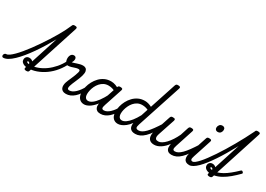

<svg xmlns="http://www.w3.org/2000/svg" viewBox="-151 -2025 4254 3066"><g transform="rotate(30 1976.0 -491.5)"><path d="M-129 17Q-144 17 -150.5 5.5Q-157 -6 -154.5 -20.5Q-152 -35 -141 -46.5Q-130 -58 -112 -58Q-90 -58 -58 -80.5Q-26 -103 13.5 -142.5Q53 -182 97.5 -235.5Q142 -289 188 -351Q234 -413 280 -480.5Q326 -548 369 -615.5Q412 -683 449 -747Q486 -811 514.5 -867Q543 -923 561 -967Q568 -988 578 -994Q588 -1000 606 -1000Q638 -1000 646 -990.5Q654 -981 648 -961L341 -11Q337 2 327 8.5Q317 15 294 15Q278 15 264.5 8Q251 1 256 -18L463 -663Q416 -579 365 -496Q314 -413 260.5 -336.5Q207 -260 154.5 -196Q102 -132 51.5 -84Q1 -36 -44.5 -9.5Q-90 17 -129 17Z M288 -36Q256 -36 228 -46Q200 -56 183 -75Q166 -94 166 -122Q166 -151 185 -171.5Q204 -192 238 -192Q265 -192 285 -179.5Q305 -167 314 -147Q323 -127 316 -105L276 -89Q281 -103 277.5 -112.5Q274 -122 266 -127.5Q258 -133 249 -133Q236 -133 236 -122Q236 -112 252 -105.5Q268 -99 299 -99Q366 -99 436.5 -124.5Q507 -150 572 -197Q637 -244 692.5 -308.5Q748 -373 787 -451Q793 -463 804 -467Q815 -471 826 -469Q837 -467 842 -458.5Q847 -450 840 -435Q798 -345 738 -271.5Q678 -198 604.5 -145.5Q531 -93 450.5 -64.5Q370 -36 288 -36Z M1026 17Q987 17 964.5 3Q942 -11 932.5 -34Q923 -57 924.5 -85Q926 -113 935 -140Q940 -157 952 -185Q964 -213 978.5 -246Q993 -279 1006.5 -313.5Q1020 -348 1028 -378Q1036 -408 1029.5 -418.5Q1023 -429 1004 -429Q980 -429 950.5 -419Q921 -409 890 -399.5Q859 -390 828 -390Q808 -390 793.5 -404.5Q779 -419 771.5 -442Q764 -465 764 -490Q764 -513 771.5 -534Q779 -555 794.5 -568.5Q810 -582 834 -582Q857 -582 868 -568.5Q879 -555 879 -535Q879 -520 873.5 -502.5Q868 -485 856 -469Q869 -469 889.5 -475.5Q910 -482 935.5 -491Q961 -500 988.5 -506.5Q1016 -513 1042 -513Q1072 -513 1092.5 -499Q1113 -485 1119.5 -454.5Q1126 -424 1112 -372Q1105 -344 1091.5 -310Q1078 -276 1063 -241.5Q1048 -207 1035.5 -177Q1023 -147 1018 -128Q1007 -94 1013 -76Q1019 -58 1048 -58Q1062 -58 1068.5 -46.5Q1075 -35 1072.5 -20.5Q1070 -6 1058.5 5.5Q1047 17 1026 17Z M1026 17Q1012 17 1005.5 5.5Q999 -6 1001.5 -20.5Q1004 -35 1015.5 -46.5Q1027 -58 1048 -58Q1074 -58 1101.5 -72Q1129 -86 1156 -111.5Q1183 -137 1208.5 -172Q1234 -207 1256 -250Q1263 -264 1276 -263.5Q1289 -263 1298 -253Q1307 -243 1302 -229Q1275 -170 1244 -124Q1213 -78 1178 -47Q1143 -16 1105 0.5Q1067 17 1026 17Z M1361 17Q1321 17 1292 -2Q1263 -21 1247 -56.5Q1231 -92 1231 -141Q1231 -186 1244 -237.5Q1257 -289 1283.5 -338.5Q1310 -388 1349 -429Q1388 -470 1440 -494.5Q1492 -519 1557 -519Q1599 -519 1641 -503.5Q1683 -488 1716 -463L1701 -394Q1657 -422 1622 -431Q1587 -440 1554 -440Q1506 -440 1468.5 -420.5Q1431 -401 1403 -369Q1375 -337 1357 -298.5Q1339 -260 1330.5 -222Q1322 -184 1322 -153Q1322 -125 1329.5 -104.5Q1337 -84 1352.5 -73.5Q1368 -63 1389 -63Q1425 -63 1465.5 -93Q1506 -123 1548.5 -181Q1591 -239 1633 -321L1660 -279Q1609 -171 1555 -106Q1501 -41 1451.5 -12Q1402 17 1361 17ZM1662 17Q1622 17 1599 2.5Q1576 -12 1566.5 -36Q1557 -60 1559 -89.5Q1561 -119 1571 -151L1681 -483Q1688 -503 1697.5 -509Q1707 -515 1726 -515Q1757 -515 1765.5 -505.5Q1774 -496 1767 -476L1658 -145Q1641 -96 1647.5 -77Q1654 -58 1683 -58Q1697 -58 1703.5 -46.5Q1710 -35 1708 -20.5Q1706 -6 1694.5 5.5Q1683 17 1662 17Z M1662 17Q1648 17 1641.5 5.5Q1635 -6 1637.5 -20.5Q1640 -35 1651.5 -46.5Q1663 -58 1684 -58Q1710 -58 1737.5 -72Q1765 -86 1792 -111.5Q1819 -137 1844.5 -172Q1870 -207 1892 -250Q1899 -264 1912 -263.5Q1925 -263 1934 -253Q1943 -243 1938 -229Q1911 -170 1880 -124Q1849 -78 1814 -47Q1779 -16 1741 0.5Q1703 17 1662 17Z M1983 17Q1943 17 1914 -2Q1885 -21 1869.5 -56.5Q1854 -92 1854 -141Q1854 -186 1867 -237.5Q1880 -289 1906 -338.5Q1932 -388 1971.5 -429Q2011 -470 2063 -494.5Q2115 -519 2180 -519Q2212 -519 2244.5 -509.5Q2277 -500 2307 -484L2466 -968Q2473 -988 2482.5 -994Q2492 -1000 2511 -1000Q2542 -1000 2550.5 -990.5Q2559 -981 2552 -961L2284 -145Q2268 -96 2276.5 -77Q2285 -58 2324 -58Q2336 -58 2341 -46.5Q2346 -35 2344 -20.5Q2342 -6 2332 5.5Q2322 17 2303 17Q2264 17 2240.5 5.5Q2217 -6 2205.5 -25Q2194 -44 2191.5 -66.5Q2189 -89 2192 -112L2193 -120Q2156 -70 2118 -40Q2080 -10 2046 3.5Q2012 17 1983 17ZM2012 -63Q2046 -63 2084.5 -90Q2123 -117 2164 -168.5Q2205 -220 2244 -293L2284 -416Q2254 -430 2227.5 -435Q2201 -440 2176 -440Q2128 -440 2090.5 -420.5Q2053 -401 2025.5 -369Q1998 -337 1980 -298.5Q1962 -260 1953 -222Q1944 -184 1944 -153Q1944 -125 1952 -104.5Q1960 -84 1975 -73.5Q1990 -63 2012 -63Z M2303 17Q2289 17 2282.5 5.5Q2276 -6 2278.5 -20.5Q2281 -35 2292.5 -46.5Q2304 -58 2325 -58Q2353 -58 2383.5 -75Q2414 -92 2448.5 -127Q2483 -162 2523.5 -217.5Q2564 -273 2613 -350Q2622 -363 2634.5 -361.5Q2647 -360 2654.5 -350.5Q2662 -341 2656 -328Q2603 -233 2557.5 -167Q2512 -101 2470 -60.5Q2428 -20 2387 -1.5Q2346 17 2303 17Z M2652 16Q2601 16 2571.5 -7.5Q2542 -31 2536.5 -75.5Q2531 -120 2551 -182L2650 -483Q2657 -503 2666.5 -509Q2676 -515 2695 -515Q2727 -515 2735 -505.5Q2743 -496 2737 -476L2635 -170Q2624 -137 2624 -112.5Q2624 -88 2638 -75.5Q2652 -63 2684 -63Q2713 -63 2746.5 -83Q2780 -103 2814.5 -139.5Q2849 -176 2882 -226.5Q2915 -277 2943 -337L2990 -483Q2997 -503 3006.5 -509Q3016 -515 3035 -515Q3066 -515 3074.5 -505.5Q3083 -496 3076 -476L2968 -145Q2952 -96 2958 -77Q2964 -58 2993 -58Q3007 -58 3013.5 -46.5Q3020 -35 3018 -20.5Q3016 -6 3004.5 5.5Q2993 17 2972 17Q2937 17 2916.5 5.5Q2896 -6 2886 -24.5Q2876 -43 2874.5 -65.5Q2873 -88 2876 -111L2881 -133Q2855 -97 2827 -69.5Q2799 -42 2770 -23Q2741 -4 2711 6Q2681 16 2652 16Z M2973 17Q2959 17 2952.5 5.5Q2946 -6 2948.5 -20.5Q2951 -35 2962.5 -46.5Q2974 -58 2995 -58Q3023 -58 3053.5 -75Q3084 -92 3118.5 -127Q3153 -162 3193.5 -217.5Q3234 -273 3283 -350Q3292 -363 3304.5 -361.5Q3317 -360 3324.5 -350.5Q3332 -341 3326 -328Q3273 -233 3227.5 -167Q3182 -101 3140 -60.5Q3098 -20 3057 -1.5Q3016 17 2973 17Z M3302 17Q3262 17 3238.5 3Q3215 -11 3206 -35Q3197 -59 3198.5 -89Q3200 -119 3211 -151L3320 -483Q3326 -503 3335.5 -509Q3345 -515 3365 -515Q3396 -515 3404.5 -505.5Q3413 -496 3406 -476L3298 -145Q3281 -95 3287.5 -76.5Q3294 -58 3323 -58Q3337 -58 3343.5 -46.5Q3350 -35 3348 -20.5Q3346 -6 3334.5 5.5Q3323 17 3302 17ZM3427 -669Q3407 -669 3392.5 -682Q3378 -695 3378 -720Q3378 -747 3396 -771Q3414 -795 3451 -795Q3471 -795 3485.5 -782.5Q3500 -770 3500 -744Q3500 -717 3482.5 -693Q3465 -669 3427 -669Z M3300 17Q3283 17 3276.5 5.5Q3270 -6 3273 -20.5Q3276 -35 3287.5 -46.5Q3299 -58 3318 -58Q3337 -58 3365 -80Q3393 -102 3428.5 -141.5Q3464 -181 3504.5 -236Q3545 -291 3589.5 -357Q3634 -423 3679.5 -497.5Q3725 -572 3770 -650.5Q3815 -729 3857.5 -809.5Q3900 -890 3938 -968Q3943 -979 3954 -983.5Q3965 -988 3976.5 -988Q3988 -988 3994.5 -982.5Q4001 -977 3997 -968Q3956 -879 3911 -790Q3866 -701 3818.5 -614.5Q3771 -528 3723.5 -448Q3676 -368 3629 -298Q3582 -228 3537 -170Q3492 -112 3449.5 -70Q3407 -28 3369.5 -5.5Q3332 17 3300 17Z M3669 15Q3654 15 3640.5 8Q3627 1 3633 -18L3638 -35Q3612 -40 3590.5 -50.5Q3569 -61 3556.5 -78.5Q3544 -96 3544 -120Q3544 -148 3563 -169Q3582 -190 3616 -190Q3636 -190 3652 -182.5Q3668 -175 3679 -162L3938 -968Q3944 -988 3953.5 -994Q3963 -1000 3983 -1000Q4014 -1000 4022.5 -990.5Q4031 -981 4024 -961L3748 -107Q3794 -120 3842.5 -147.5Q3891 -175 3945 -218.5Q3999 -262 4059 -320Q4065 -326 4074 -328Q4083 -330 4094 -319Q4107 -308 4106.5 -299Q4106 -290 4099 -284Q4040 -224 3979.5 -173Q3919 -122 3856 -87Q3793 -52 3727 -39L3718 -11Q3713 2 3703 8.5Q3693 15 3669 15ZM3656 -98Q3658 -113 3648 -122Q3638 -131 3627 -131Q3615 -131 3615 -120Q3615 -115 3619.5 -110Q3624 -105 3633 -102Q3642 -99 3656 -98Z"/></g></svg>

Font: Playwrite CZ
Style: Regular
Weight: 400
Designer: Veronika Burian, José Scaglione
Foundry: TypeTogether
Version: Version 1.002